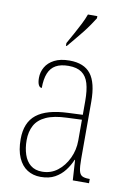

<svg xmlns="http://www.w3.org/2000/svg" viewBox="-87 -821 609 886"><g transform="rotate(10 217.5 -378.0)"><path d="M166 10Q131 10 104 -7Q77 -24 61.5 -59Q46 -94 46 -146Q46 -224 93.5 -261.5Q141 -299 240 -303L309 -306V-371Q309 -421 299.5 -453Q290 -485 267.5 -501Q245 -517 206 -517Q169 -517 146 -504Q123 -491 112 -464Q101 -437 101 -395Q91 -395 85.5 -406.5Q80 -418 80 -439Q80 -466 93.5 -489.5Q107 -513 135 -527.5Q163 -542 206 -542Q274 -542 305.5 -501.5Q337 -461 337 -372V-105Q337 -68 341 -50Q345 -32 356 -26Q367 -20 388 -20H392V0H316L310 -95H308Q297 -68 278.5 -44Q260 -20 233 -5Q206 10 166 10ZM169 -15Q210 -15 241 -39Q272 -63 290.5 -102Q309 -141 309 -185V-283L239 -280Q179 -278 142.5 -261.5Q106 -245 90 -215.5Q74 -186 74 -146Q74 -109 84 -79Q94 -49 115 -32Q136 -15 169 -15ZM177 -619Q192 -646 206 -671Q220 -696 232 -720Q244 -744 252 -766H296V-756Q288 -743 275 -724Q262 -705 245.5 -684Q229 -663 212 -643Q195 -623 181 -606H177Z"/></g></svg>

Font: Noto Serif Khmer Condensed Thin
Style: Regular
Weight: 250
Width: 3
Designer: Danh Hong and the Monotype Design Team
Foundry: Monotype Imaging Inc.
Version: Version 2.004